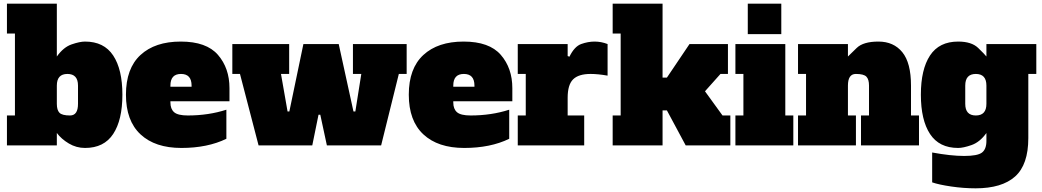

<svg xmlns="http://www.w3.org/2000/svg" viewBox="-20 -798 5719 1054"><path d="M408.2 -228V-328.1Q408.2 -392.1 350.1 -392.1Q292 -392.1 292 -328.1V-228Q292 -193.8 306.4 -179Q320.8 -164.1 364.5 -164.1Q408.2 -164.1 408.2 -228ZM446.8 -569.8Q550.8 -569.8 601.3 -493.4Q651.9 -417 651.9 -278.1Q651.9 -139.2 601.3 -62.5Q550.8 14.2 446.8 14.2Q398.9 14.2 357.9 -10.3Q316.9 -34.7 292 -67.9V0H18.1V-164.1H62V-613.8H18.1V-777.8H292V-487.8Q328.6 -539.1 373.3 -554.4Q418 -569.8 446.8 -569.8Z M1031.7 -328.1Q1031.7 -392.1 973.6 -392.1Q915.5 -392.1 915.5 -328.1V-321.8H1031.7ZM1222.7 -36.1Q1119.1 14.2 975.6 14.2Q831.5 14.2 751.5 -60.3Q671.4 -134.8 671.4 -278.3Q671.4 -422.4 751.2 -496.1Q831.1 -569.8 972.2 -569.8Q1113.3 -569.8 1176.5 -496.8Q1239.7 -423.8 1239.7 -314V-242.2H915.5V-235.8Q915.5 -199.7 936 -181.9Q956.5 -164.1 1010.7 -164.1Q1125 -164.1 1222.7 -195.8Z M1567.4 -556.2V-392.1H1522.5L1558.6 -186H1568.4L1645.5 -556.2H1839.4L1920.4 -186H1930.7L1963.4 -392.1H1917.5V-556.2H2212.4V-392.1H2169.4L2072.3 0H1774.4L1738.3 -168H1728.5L1694.3 0H1399.4L1297.4 -392.1H1255.4V-556.2Z M2584.5 -328.1Q2584.5 -392.1 2526.4 -392.1Q2468.3 -392.1 2468.3 -328.1V-321.8H2584.5ZM2775.4 -36.1Q2671.9 14.2 2528.3 14.2Q2384.3 14.2 2304.2 -60.3Q2224.1 -134.8 2224.1 -278.3Q2224.1 -422.4 2304 -496.1Q2383.8 -569.8 2524.9 -569.8Q2666 -569.8 2729.2 -496.8Q2792.5 -423.8 2792.5 -314V-242.2H2468.3V-235.8Q2468.3 -199.7 2488.8 -181.9Q2509.3 -164.1 2563.5 -164.1Q2677.7 -164.1 2775.4 -195.8Z M3222.2 -392.1Q3156.2 -392.1 3126.2 -362.5Q3096.2 -333 3096.2 -261.2V-164.1H3187V0H2822.3V-164.1H2866.2V-392.1H2822.3V-556.2H3096.2V-490.2L3106 -486.8Q3133.3 -543 3170.7 -556.4Q3208 -569.8 3244.1 -569.8Q3280.3 -569.8 3315.4 -556.2V-382.8Q3262.7 -392.1 3222.2 -392.1Z M3989.3 -164.1V0H3744.1L3641.1 -191.9H3617.2V0H3343.3V-164.1H3387.2V-613.8H3343.3V-777.8H3617.2V-372.1H3641.1L3765.1 -556.2H3976.1V-392.1H3935.1L3850.1 -296.9L3946.3 -164.1Z M4085 -777.8H4269V-610.8H4085ZM4291 -164.1H4335V0H4017.1V-164.1H4061V-392.1H4017.1V-556.2H4291Z M4634.8 -328.1V-164.1H4678.7V0H4360.8V-164.1H4404.8V-392.1H4360.8V-556.2H4634.8V-487.8Q4647 -500 4683.1 -534.9Q4719.2 -569.8 4802.2 -569.8Q4885.7 -569.8 4933.3 -511.5Q4981 -453.1 4981 -328.1V-164.1H5024.9V0H4706.5V-164.1H4750.5V-328.1Q4750.5 -362.3 4736.1 -377.2Q4721.7 -392.1 4678.2 -392.1Q4634.8 -392.1 4634.8 -328.1Z M5278.8 -328.1V-228Q5278.8 -164.1 5336.9 -164.1Q5395 -164.1 5395 -228V-328.1Q5395 -392.1 5336.9 -392.1Q5278.8 -392.1 5278.8 -328.1ZM5395 -24.9V-67.9Q5358.9 -17.6 5313.5 -1.7Q5268.1 14.2 5239.7 14.2Q5135.7 14.2 5085.4 -62.5Q5035.2 -139.2 5035.2 -278.1Q5035.2 -417 5085.4 -493.4Q5135.7 -569.8 5239.7 -569.8Q5313.5 -569.8 5349.6 -534.9Q5385.7 -500 5395 -487.8V-556.2H5668.9V-392.1H5625V-40Q5625 106 5552.5 170.9Q5480 235.8 5335.9 235.8Q5270 235.8 5201.9 225.8Q5133.8 215.8 5097.2 203.1V39.1Q5199.7 58.1 5272.9 58.1Q5346.2 58.1 5370.6 39.6Q5395 21 5395 -24.9Z"/></svg>

Font: AlfaSlabOne-Regular
Style: Regular
Weight: 400
Designer: JM Sole
Foundry: JM Sole
Version: Version 1.001